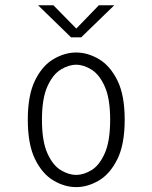

<svg xmlns="http://www.w3.org/2000/svg" viewBox="-20 -716 590 746"><path d="M276 11Q231.5 11 188 -14.5Q144.5 -40 116.2 -97.5Q88 -155 88 -251Q88 -346.5 116.2 -403.8Q144.5 -461 188 -486.5Q231.5 -512 276 -512Q320.5 -512 364 -486.5Q407.5 -461 436 -403.8Q464.5 -346.5 464.5 -251Q464.5 -155 436 -97.5Q407.5 -40 364 -14.5Q320.5 11 276 11ZM276 -36.5Q305.5 -36.5 336 -55.2Q366.5 -74 387.2 -120.8Q408 -167.5 408 -251Q408 -333 387.2 -379.5Q366.5 -426 336 -445.2Q305.5 -464.5 276 -464.5Q246.5 -464.5 215.8 -445.5Q185 -426.5 164 -379.8Q143 -333 143 -251Q143 -167.5 164 -120.8Q185 -74 215.8 -55.2Q246.5 -36.5 276 -36.5ZM128 -695.5H187.5L276.5 -605L364 -695.5H424L295.5 -571H256Z"/></svg>

Font: Trispace SemiCondensed ExtraLight
Style: Regular
Weight: 200
Width: 4
Designer: Tyler Finck
Foundry: Etcetera Type Company
Version: Version 1.210; ttfautohint (v1.8.3)